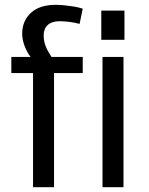

<svg xmlns="http://www.w3.org/2000/svg" viewBox="-20 -776 617 796"><path d="M117 -473H27V-540H149L132 -507Q112 -530 98.5 -552Q85 -574 78.5 -595.5Q72 -617 72 -637Q72 -689 108 -722.5Q144 -756 211 -756Q228 -756 247 -754Q266 -752 285.5 -749Q305 -746 323 -740L310 -677Q287 -683 266 -685.5Q245 -688 227 -688Q195 -688 178 -672.5Q161 -657 161 -629Q161 -599 175 -571.5Q189 -544 217 -507L159 -540H323V-473H204V0H117ZM492 -540V0H405V-540ZM496 -732V-611H400V-732Z"/></svg>

Font: Pathway Extreme
Style: Regular
Weight: 400
Designer: Eduardo Rodriguez Tunni
Foundry: Eduardo Rodriguez Tunni
Version: Version 1.001;gftools[0.9.26]